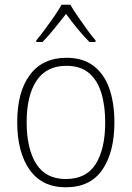

<svg xmlns="http://www.w3.org/2000/svg" viewBox="-20 -784 559 814"><path d="M465 -265Q465 -139 414 -64.5Q363 10 259 10Q158 10 105.5 -64.5Q53 -139 53 -266Q53 -395 107 -467Q161 -539 262 -539Q332 -539 377 -504.5Q422 -470 443.5 -408.5Q465 -347 465 -265ZM93 -266Q93 -154 133.5 -89.5Q174 -25 259 -25Q346 -25 386 -89Q426 -153 426 -265Q426 -336 409.5 -390Q393 -444 357 -474.5Q321 -505 262 -505Q177 -505 135 -442Q93 -379 93 -266ZM278 -764Q291 -742 310.5 -713.5Q330 -685 350 -657.5Q370 -630 385 -613V-606H359Q334 -631 307.5 -663.5Q281 -696 260 -725Q238 -697 211.5 -664Q185 -631 160 -606H134V-613Q150 -632 170.5 -659.5Q191 -687 210 -714.5Q229 -742 241 -764Z"/></svg>

Font: Noto Sans Arabic UI SmCn XLt
Style: Regular
Weight: 200
Width: 4
Designer: Monotype Design Team, Nadine Chahine and Nizar Qandah
Foundry: Monotype Imaging Inc.
Version: Version 2.010; ttfautohint (v1.8.4.7-5d5b)